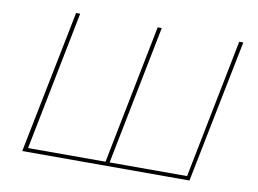

<svg xmlns="http://www.w3.org/2000/svg" viewBox="-76 -813 1243 925"><g transform="rotate(10 546.0 -350.0)"><path d="M85 0 225 -700H245L110 -19H489L624 -700H644L509 -19H888L1023 -700H1043L903 0Z"/></g></svg>

Font: Argentum Sans Thin
Style: Italic
Weight: 100
Italic angle: -11°
Designer: Julieta Ulanovsky (font), Cristiano Sobral (main changes and remaster)
Foundry: Julieta Ulanovsky (font), Cristiano Sobral (main changes and remaster)
Version: Version 2.007;June 15, 2022;FontCreator 14.0.0.2814 64-bit; 